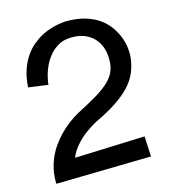

<svg xmlns="http://www.w3.org/2000/svg" viewBox="-109 -803 812 910"><g transform="rotate(-15 297.0 -348.0)"><path d="M549.8 -465.8Q544.9 -428.2 531.2 -396Q517.6 -363.8 490.2 -334Q462.9 -304.2 419.7 -275.4Q376.5 -246.6 313 -216.8Q283.2 -200.7 255.9 -180.2Q232.9 -163.1 208.7 -136Q184.6 -108.9 172.9 -78.1L517.1 -90.8L522 8.8L55.2 18.1Q53.7 -19 60.8 -51.5Q67.9 -84 80.6 -111.8Q93.3 -139.6 110.4 -162.8Q127.4 -186 145 -204.6Q188 -249 241.2 -278.8Q302.2 -310.1 343.8 -335.2Q385.3 -360.4 410.2 -385.7Q434.6 -410.6 443.6 -439.2Q452.6 -467.8 449.2 -505.9Q446.3 -539.6 432.6 -564.7Q418.9 -589.8 397.5 -606Q353.5 -638.7 288.1 -632.8Q258.3 -630.4 233.4 -615Q208.5 -599.6 189.5 -574.7Q149.9 -523.4 140.1 -444.8L43.9 -458Q46.9 -505.4 59.1 -541.3Q71.3 -577.1 89.4 -604Q107.4 -630.9 129.4 -649.4Q151.4 -668 173.8 -680.2Q226.6 -708.5 292 -713.9Q348.6 -715.3 389.6 -703.1Q431.2 -690.9 460.7 -669.7Q490.2 -648.4 508.8 -621.1Q527.3 -593.3 537.6 -565.9Q547.4 -537.6 549.8 -511.2Q552.2 -484.9 549.8 -465.8Z"/></g></svg>

Font: Preahvihear
Style: Regular
Weight: 400
Designer: Danh Hong
Version: Version 8.002; ttfautohint (v1.8.3)